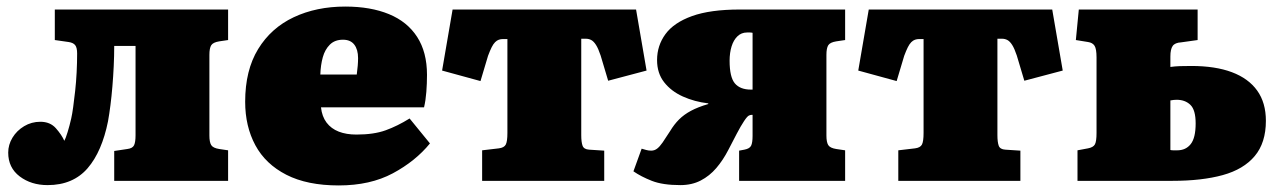

<svg xmlns="http://www.w3.org/2000/svg" viewBox="-20 -551 3916 585"><path d="M125 13Q75 13 40 -13.5Q5 -40 5 -86Q5 -110 18 -131.5Q31 -153 53.5 -166.5Q76 -180 103 -180Q133 -180 150.5 -160Q168 -140 176 -122Q180 -129 186 -148.5Q192 -168 197 -190Q200 -203 203 -225Q206 -247 209 -274Q212 -301 213.5 -330.5Q215 -360 215 -388Q215 -406 209 -413.5Q203 -421 189 -423L147 -429V-522H675V-429L648 -425Q629 -422 623.5 -413Q618 -404 618 -384V-138Q618 -118 623.5 -109Q629 -100 648 -97L675 -93V0H328V-91L368 -97Q384 -99 388.5 -108.5Q393 -118 393 -139V-411H328Q328 -381 326.5 -349.5Q325 -318 322.5 -288Q320 -258 316.5 -230.5Q313 -203 309 -181Q300 -136 284.5 -100Q269 -64 247 -38.5Q225 -13 194.5 0Q164 13 125 13Z M1012 14Q916 14 852.5 -18.5Q789 -51 758 -108.5Q727 -166 727 -241Q727 -337 766.5 -401.5Q806 -466 875 -498.5Q944 -531 1032 -531Q1109 -531 1165 -508Q1221 -485 1251 -438.5Q1281 -392 1281 -323Q1281 -297 1279 -271Q1277 -245 1272 -224H958Q961 -196 975 -177.5Q989 -159 1012 -150Q1035 -141 1066 -141Q1119 -141 1155 -154Q1191 -167 1228 -190L1290 -114Q1246 -60 1177 -23Q1108 14 1012 14ZM956 -324H1067Q1069 -339 1070 -351Q1071 -363 1071 -374Q1071 -400 1059.5 -415Q1048 -430 1025 -430Q1000 -430 985 -415Q970 -400 963.5 -376.5Q957 -353 956 -324Z M1449 0V-93L1500 -99Q1516 -101 1521 -110.5Q1526 -120 1526 -146V-432H1512Q1506 -432 1500 -430Q1494 -428 1488.5 -422.5Q1483 -417 1478 -407Q1473 -397 1467 -381L1444 -304L1327 -336L1359 -522H1918L1950 -336L1833 -305L1810 -382Q1803 -403 1796 -414Q1789 -425 1781.5 -429Q1774 -433 1765 -433H1751V-139Q1751 -118 1755 -107Q1759 -96 1775 -95L1821 -92V0Z M2053 13Q1999 13 1966 0Q1933 -13 1910 -29L1935 -98Q1942 -96 1949 -94Q1956 -92 1964 -92Q1974 -92 1982 -98Q1990 -104 1999 -117Q2008 -130 2022 -152Q2034 -172 2049 -187Q2064 -202 2085.5 -213.5Q2107 -225 2138 -234V-236Q2096 -241 2060.5 -257Q2025 -273 2003.5 -300.5Q1982 -328 1982 -368Q1982 -412 2007.5 -447Q2033 -482 2088.5 -502Q2144 -522 2234 -522H2555V-429L2528 -425Q2509 -422 2503.5 -413Q2498 -404 2498 -384V-138Q2498 -118 2503.5 -109Q2509 -100 2528 -97L2555 -93V0H2232V-92L2248 -95Q2264 -98 2268.5 -107Q2273 -116 2273 -137V-201Q2271 -201 2269.5 -201Q2268 -201 2266 -200.5Q2264 -200 2262 -199Q2257 -197 2247 -182Q2237 -167 2225 -144Q2213 -121 2199 -94Q2183 -63 2162.5 -39Q2142 -15 2115 -1Q2088 13 2053 13ZM2268 -278H2273V-451Q2269 -452 2265 -452Q2261 -452 2256 -452Q2239 -452 2227 -440.5Q2215 -429 2209 -409.5Q2203 -390 2203 -366Q2203 -316 2219 -297Q2235 -278 2268 -278Z M2717 0V-93L2768 -99Q2784 -101 2789 -110.5Q2794 -120 2794 -146V-432H2780Q2774 -432 2768 -430Q2762 -428 2756.5 -422.5Q2751 -417 2746 -407Q2741 -397 2735 -381L2712 -304L2595 -336L2627 -522H3186L3218 -336L3101 -305L3078 -382Q3071 -403 3064 -414Q3057 -425 3049.5 -429Q3042 -433 3033 -433H3019V-139Q3019 -118 3023 -107Q3027 -96 3043 -95L3089 -92V0Z M3263 0V-93L3295 -99Q3311 -102 3316 -111Q3321 -120 3321 -146V-376Q3321 -402 3315 -411.5Q3309 -421 3295 -423L3258 -429L3267 -522H3629V-429L3579 -422Q3560 -421 3553 -411Q3546 -401 3546 -379V-347Q3560 -349 3575 -349.5Q3590 -350 3610 -350Q3683 -350 3733.5 -331Q3784 -312 3810.5 -275Q3837 -238 3837 -183Q3837 -116 3803 -75.5Q3769 -35 3705.5 -17.5Q3642 0 3552 0ZM3567 -93Q3593 -93 3608 -112Q3623 -131 3623 -175Q3623 -216 3607 -231.5Q3591 -247 3565 -247Q3561 -247 3556 -246.5Q3551 -246 3546 -245V-94Q3550 -93 3555 -93Q3560 -93 3567 -93Z"/></svg>

Font: Literata Black
Style: Regular
Weight: 900
Designer: Latin by Veronika Burian and Jose Scaglione. Greek by Irene Vlachou. Cyrillic by Vera Evstafieva.
Foundry: TypeTogether
Version: Version 3.103;gftools[0.9.29]